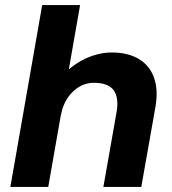

<svg xmlns="http://www.w3.org/2000/svg" viewBox="-20 -740 682 760"><path d="M147 -720H297L171 0H21ZM422.4 -532.2Q487.2 -532.2 530.1 -506.2Q573 -480.2 590 -431.5Q607 -382.8 595 -315L539.2 0H389.2L441.6 -297.2Q451 -352.6 430.2 -382.4Q409.4 -412.2 351 -412.2Q304 -412.2 267.6 -376.3Q231.2 -340.4 221.2 -284.4L196 -405Q245.6 -469.8 304.4 -501Q363.2 -532.2 422.4 -532.2Z"/></svg>

Font: Fixel Italic Variable 20240409 Display Thin
Style: Italic
Weight: 100
Italic angle: -10°
Designer: AlfaBravo + MacPaw
Foundry: Kyrylo Tkachov, Marchela Mozhyna, Serhii Makarenko, Maria Weinstein, Zakhar Kryvoshyya
Version: Version 1.211;Glyphs 3.2 (3225)